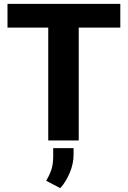

<svg xmlns="http://www.w3.org/2000/svg" viewBox="-20 -731 665 999"><path d="M389.6 -710.9V0H231V-710.9ZM606 -710.9V-587.4H19V-710.9ZM362.8 39.6V74.2Q362.8 121.6 342.3 169.4Q321.8 217.3 293.5 248L220.2 209.5Q236.3 183.1 246.6 154.1Q256.8 125 256.8 82V39.6Z"/></svg>

Font: Roboto ExtraBold
Style: Regular
Weight: 800
Designer: Christian Robertson
Foundry: Google
Version: Version 3.009; 2024